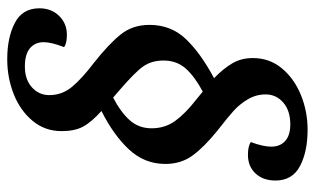

<svg xmlns="http://www.w3.org/2000/svg" viewBox="-194 -522 891 544"><g transform="rotate(-90 252.0 -250.5)"><path d="M390 -515Q404 -551 404 -573Q404 -597 387 -611.5Q370 -626 335 -626Q298 -626 276 -606Q254 -586 254 -557Q254 -521 277 -493Q300 -465 346 -430Q398 -389 425.5 -355Q453 -321 453 -273Q453 -212 413 -170Q373 -128 302 -90Q329 -64 344 -38.5Q359 -13 359 20Q359 67 330 102Q301 137 254.5 156Q208 175 156 175Q94 175 53 153.5Q12 132 12 84Q12 49 32 27.5Q52 6 85 6Q109 6 121 14Q108 49 108 72Q108 97 124 111.5Q140 126 171 126Q210 126 233 106Q256 86 256 56Q256 29 242 5.5Q228 -18 209 -35Q190 -52 154 -80Q108 -117 83.5 -150Q59 -183 59 -228Q59 -287 100 -331Q141 -375 209 -409Q177 -438 164.5 -461.5Q152 -485 152 -522Q152 -569 181 -604Q210 -639 256.5 -657.5Q303 -676 356 -676Q417 -676 458.5 -654.5Q500 -633 500 -585Q500 -551 478.5 -529Q457 -507 425 -507Q400 -507 390 -515ZM247 -376Q205 -354 182.5 -328.5Q160 -303 160 -267Q160 -229 181 -200Q202 -171 242 -140L264 -122Q307 -145 329.5 -170.5Q352 -196 352 -233Q352 -267 335.5 -290.5Q319 -314 269 -357Z"/></g></svg>

Font: Sansita SW
Style: Italic
Weight: 400
Italic angle: -11°
Designer: Pablo Cosgaya
Foundry: Omnibus-Type
Version: Version 1.000